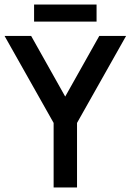

<svg xmlns="http://www.w3.org/2000/svg" viewBox="-20 -825 575 845"><path d="M267 -400 417 -667H535L319 -284V0H216V-284L0 -667H117ZM130 -805H405V-730H130Z"/></svg>

Font: Epunda Sans Medium
Style: Regular
Weight: 500
Designer: Simon Atzbach
Foundry: typofactur
Version: Version 2.204; ttfautohint (v1.8.4.7-5d5b)